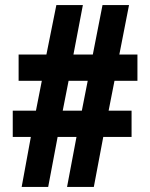

<svg xmlns="http://www.w3.org/2000/svg" viewBox="-20 -733 589 753"><path d="M65 0 101 -196H30V-299H121L144 -416H53V-519H162L201 -713H305L268 -519H344L382 -713H486L448 -519H519V-416H429L406 -299H496V-196H385L348 0H243L280 -196H206L169 0ZM226 -299H301L324 -416H249Z"/></svg>

Font: Noto Sans Malayalam ExtraCondensed ExtraBold
Style: Regular
Weight: 800
Width: 2
Designer: Jelle Bosma - Monotype Design Team
Foundry: Monotype Imaging Inc.
Version: Version 2.104; ttfautohint (v1.8.4.7-5d5b)